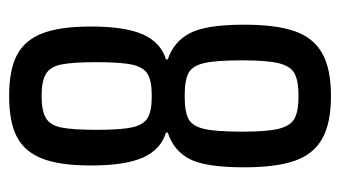

<svg xmlns="http://www.w3.org/2000/svg" viewBox="-182 -554 744 420"><g transform="rotate(-90 190.0 -344.0)"><path d="M34 -182Q34 -266 52 -301Q70 -336 110 -349V-353Q73 -364 55.5 -403Q38 -442 38 -517Q38 -585 53 -623.5Q68 -662 100.5 -679Q133 -696 190 -696Q247 -696 279.5 -679Q312 -662 327 -623.5Q342 -585 342 -517Q342 -442 324.5 -403Q307 -364 270 -353V-349Q309 -336 327.5 -300.5Q346 -265 346 -182Q346 -113 332 -72Q318 -31 284 -11.5Q250 8 190 8Q130 8 96 -11.5Q62 -31 48 -72Q34 -113 34 -182ZM264 -504Q264 -557 259 -581.5Q254 -606 238.5 -615.5Q223 -625 190 -625Q157 -625 141.5 -615.5Q126 -606 121 -581.5Q116 -557 116 -504Q116 -451 121.5 -426.5Q127 -402 142 -393Q157 -384 190 -384Q223 -384 238 -393Q253 -402 258.5 -426.5Q264 -451 264 -504ZM268 -186Q268 -244 262 -269.5Q256 -295 240.5 -303.5Q225 -312 190 -312Q155 -312 139.5 -303.5Q124 -295 118 -269.5Q112 -244 112 -186Q112 -131 118.5 -105.5Q125 -80 141 -71.5Q157 -63 190 -63Q223 -63 239 -71.5Q255 -80 261.5 -105.5Q268 -131 268 -186Z"/></g></svg>

Font: Saira Ultra Condensed Medium
Style: Regular
Weight: 500
Width: 1
Designer: Hector Gatti with collaboration of the Omnibus-Type team
Foundry: Omnibus-Type
Version: Version 1.001; ttfautohint (v1.8)